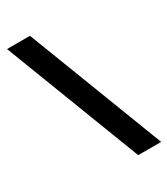

<svg xmlns="http://www.w3.org/2000/svg" viewBox="-191 -795 817 941"><g transform="rotate(-30 217.5 -325.0)"><path d="M305.2 61 8.3 -710.9H138.2L435.1 61Z"/></g></svg>

Font: Roboto Slab SemiBold
Style: Regular
Weight: 600
Designer: Google
Version: Version 2.001; ttfautohint (v1.8.3)